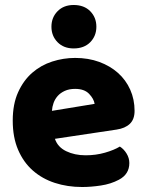

<svg xmlns="http://www.w3.org/2000/svg" viewBox="-20 -733 590 769"><path d="M309 16Q250 16 199.5 -0.5Q149 -17 111.5 -50Q74 -83 52.5 -133Q31 -183 31 -250Q31 -316 52.5 -363.5Q74 -411 109 -441.5Q144 -472 189 -486.5Q234 -501 281 -501Q334 -501 377.5 -485Q421 -469 452.5 -441Q484 -413 501.5 -374Q519 -335 519 -289Q519 -255 500 -237Q481 -219 447 -214L200 -177Q211 -144 245 -127.5Q279 -111 323 -111Q364 -111 400.5 -121.5Q437 -132 460 -146Q476 -136 487 -118Q498 -100 498 -80Q498 -35 456 -13Q424 4 384 10Q344 16 309 16ZM281 -377Q257 -377 239.5 -369Q222 -361 211 -348.5Q200 -336 194.5 -320.5Q189 -305 188 -289L359 -317Q356 -337 337 -357Q318 -377 281 -377ZM186 -626Q186 -663 210.5 -688Q235 -713 275 -713Q317 -713 341.5 -688Q366 -663 366 -626Q366 -589 341.5 -564Q317 -539 275 -539Q235 -539 210.5 -564Q186 -589 186 -626Z"/></svg>

Font: Baloo Bhaijaan
Style: Regular
Weight: 400
Designer: Devika Bhansali and Ek Type
Foundry: Ek Type
Version: Version 1.443;PS 1.000;hotconv 16.6.51;makeotf.lib2.5.65220;